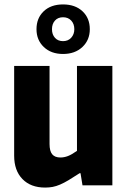

<svg xmlns="http://www.w3.org/2000/svg" viewBox="-20 -838 575 868"><path d="M265 -594Q211 -594 178 -625.5Q145 -657 145 -706Q145 -756 177.5 -787Q210 -818 265 -818Q320 -818 353 -787Q386 -756 386 -706Q386 -657 352.5 -625.5Q319 -594 265 -594ZM265 -652Q288 -652 302 -667.5Q316 -683 316 -706Q316 -730 302 -745Q288 -760 265 -760Q242 -760 228.5 -745Q215 -730 215 -706Q215 -682 228.5 -667Q242 -652 265 -652ZM184 10Q119 10 81.5 -28.5Q44 -67 44 -134V-540H204V-187Q204 -155 216 -140.5Q228 -126 253 -126Q270 -126 287 -132.5Q304 -139 328 -156V-540H488V0H353L344 -55H340Q311 -36 290 -23.5Q269 -11 251.5 -3.5Q234 4 218 7Q202 10 184 10Z"/></svg>

Font: Encode Sans Compressed
Style: ExtraBold
Weight: 800
Designer: Pablo Impallari, Andres Torresi
Foundry: Pablo Impallari, Andres Torresi
Version: Version 1.000; ttfautohint (v1.00) -l 8 -r 50 -G 200 -x 14 -